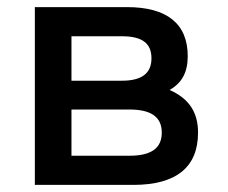

<svg xmlns="http://www.w3.org/2000/svg" viewBox="-20 -520 640 540"><path d="M78 0H355C476 0 537 -50 537 -147C537 -205 511 -243 457 -267C492 -287 508 -317 508 -362C508 -453 450 -500 337 -500H78ZM181 -82V-212H344C405 -212 435 -191 435 -147C435 -103 405 -82 344 -82ZM181 -293V-418H323C379 -418 406 -399 406 -356C406 -314 379 -293 323 -293Z"/></svg>

Font: LT Wave Mono Medium
Style: Regular
Weight: 500
Designer: Daniel Lyons
Version: Version 2.5 (Glyphs App)